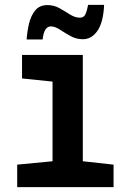

<svg xmlns="http://www.w3.org/2000/svg" viewBox="-20 -773 540 793"><path d="M51 0V-93L197 -107V-436L71 -449V-546H322V-107L449 -93V0ZM90 -610Q92 -641 99.5 -674Q107 -707 125 -729.5Q143 -752 176 -752Q203 -752 226 -739Q249 -726 269.5 -713Q290 -700 310 -700Q326 -700 332.5 -713.5Q339 -727 344 -753H410Q407 -682 383 -646.5Q359 -611 322 -611Q295 -611 271.5 -624Q248 -637 227.5 -650.5Q207 -664 190 -664Q162 -664 156 -610Z"/></svg>

Font: Noto Sans Mono ExtraCondensed
Style: Bold
Weight: 700
Width: 2
Designer: Monotype Design Team
Foundry: Monotype Imaging Inc.
Version: Version 2.014